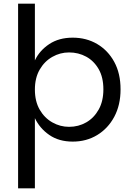

<svg xmlns="http://www.w3.org/2000/svg" viewBox="-20 -760 717 1040"><path d="M78 260V-740H169V-433Q194 -486 246.5 -521Q299 -556 374 -556Q448 -556 506.5 -521.5Q565 -487 599 -424.5Q633 -362 633 -276Q633 -191 599 -127.5Q565 -64 506.5 -28.5Q448 7 374 7Q299 7 247 -29Q195 -65 169 -120V260ZM354 -73Q405 -73 447 -97Q489 -121 514.5 -166.5Q540 -212 540 -276Q540 -341 514.5 -385.5Q489 -430 447 -453Q405 -476 354 -476Q306 -476 263.5 -452Q221 -428 195 -383Q169 -338 169 -275Q169 -211 195 -166Q221 -121 263.5 -97Q306 -73 354 -73Z"/></svg>

Font: Parkinsans
Style: Regular
Weight: 400
Designer: Red Stone, Indian Type Foundry
Foundry: Indian Type Foundry
Version: Version 1.000